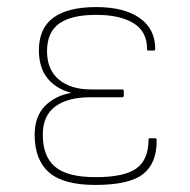

<svg xmlns="http://www.w3.org/2000/svg" viewBox="-20 -511 536 543"><path d="M250 12Q159 12 118.5 -23.5Q78 -59 78 -130Q78 -181 106.5 -210.5Q135 -240 180 -248V-249Q138 -260 114 -290Q90 -320 90 -369Q90 -431 131 -461Q172 -491 252 -491Q331 -491 375 -460Q419 -429 419 -373Q419 -368 415 -368H399Q396 -368 396 -372Q396 -422 357.5 -445.5Q319 -469 252 -469Q182 -469 147.5 -444.5Q113 -420 113 -366Q113 -314 146.5 -286Q180 -258 238 -258H326Q330 -258 330 -254V-240Q330 -236 326 -236H236Q172 -236 136.5 -210Q101 -184 101 -130Q101 -69 135.5 -39.5Q170 -10 251 -10Q331 -10 365.5 -34.5Q400 -59 400 -116Q400 -120 404 -120H419Q423 -120 423 -115Q424 -50 385 -19Q346 12 250 12Z"/></svg>

Font: Sofia Sans Thin
Style: Regular
Weight: 250
Designer: Botio Nikoltchev, Ani Petrova
Foundry: lettersoup
Version: Version 4.101